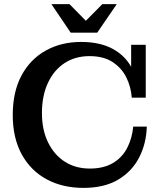

<svg xmlns="http://www.w3.org/2000/svg" viewBox="-20 -900 786 934"><path d="M386 14Q284 14 206.5 -28Q129 -70 85.5 -149.5Q42 -229 42 -341Q42 -453 84.5 -532.5Q127 -612 202.5 -654Q278 -696 374 -696Q466 -696 528 -662.5Q590 -629 621.5 -568.5Q653 -508 654 -425H621Q617 -478 594.5 -523.5Q572 -569 528 -598Q484 -627 415 -627Q346 -627 294 -593Q242 -559 213 -496.5Q184 -434 184 -350Q184 -268 214 -207Q244 -146 296 -113Q348 -80 417 -80Q484 -80 529.5 -107Q575 -134 599 -181Q623 -228 628 -284H694Q692 -203 657.5 -135Q623 -67 555.5 -26.5Q488 14 386 14ZM654 -425 618 -505V-682H689V-425ZM324 -741 230 -880H318L425 -771H370L478 -880H548L453 -741Z"/></svg>

Font: Montagu Slab 120pt Medium
Style: Regular
Weight: 500
Designer: Florian Karsten
Foundry: Florian Karsten
Version: Version 1.000